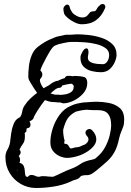

<svg xmlns="http://www.w3.org/2000/svg" viewBox="-20 -832 655 957"><path d="M159 105Q119 105 84.5 85.5Q50 66 28.5 31Q7 -4 7 -49Q7 -69 17 -86Q27 -103 30 -122Q32 -141 35.5 -166Q39 -191 48 -214Q57 -237 76 -246L80 -248Q88 -259 91 -277Q94 -295 104 -308Q114 -324 130 -339.5Q146 -355 165 -369Q156 -381 148 -394Q140 -407 132 -420Q128 -426 124.5 -433.5Q121 -441 121 -451Q121 -472 124 -500.5Q127 -529 137.5 -555.5Q148 -582 168 -598Q186 -612 204.5 -623Q223 -634 243 -641Q261 -650 281 -653Q289 -654 297.5 -656.5Q306 -659 313 -659H334Q342 -659 349.5 -660Q357 -661 364 -661Q388 -661 421 -657.5Q454 -654 486 -643.5Q518 -633 539.5 -612.5Q561 -592 561 -558Q561 -544 552.5 -523.5Q544 -503 527 -487.5Q510 -472 483 -472Q462 -472 438 -477.5Q414 -483 397.5 -499Q381 -515 381 -544Q381 -552 383.5 -558.5Q386 -565 390 -572Q400 -591 411 -591Q421 -591 421 -572Q421 -564 419.5 -558Q418 -552 418 -544Q418 -529 432.5 -522Q447 -515 464.5 -513.5Q482 -512 492 -512Q506 -512 515 -526Q524 -540 524 -558Q524 -580 505 -593Q486 -606 458.5 -612.5Q431 -619 405 -621Q379 -623 364 -623H335Q328 -623 320.5 -622Q313 -621 305 -619Q301 -618 296.5 -617.5Q292 -617 288 -615Q279 -614 270 -611Q261 -608 252 -604Q246 -600 239.5 -592Q233 -584 225 -570Q220 -562 210.5 -544.5Q201 -527 192.5 -509.5Q184 -492 181 -481L183 -479Q191 -471 191 -461Q191 -449 180 -438Q177 -431 182.5 -417Q188 -403 197 -392L224 -407Q236 -417 248 -423Q260 -429 270 -430Q278 -434 286.5 -437.5Q295 -441 303 -443Q307 -454 319 -454Q324 -454 329 -454Q334 -454 339 -452Q346 -453 352 -453.5Q358 -454 363 -453Q381 -453 398 -448.5Q415 -444 415 -418Q415 -389 394.5 -366Q374 -343 346.5 -330Q319 -317 297 -317Q292 -317 287.5 -319Q283 -321 278 -322L275 -321Q269 -321 263.5 -322Q258 -323 253 -323H251Q237 -323 225.5 -326Q214 -329 204 -333Q185 -309 170 -285.5Q155 -262 150 -251Q148 -241 141.5 -235.5Q135 -230 127 -227Q132 -219 132 -210Q132 -204 128.5 -199Q125 -194 116 -193L113 -192L111 -176Q105 -170 103 -169Q104 -165 104 -160.5Q104 -156 104 -150Q104 -128 94.5 -115.5Q85 -103 77 -86L78 -85Q83 -80 83 -73Q83 -64 73 -54Q80 -47 80 -35Q80 -32 79.5 -29Q79 -26 78 -23L77 -20H79Q93 -16 98 -5Q103 6 103.5 18.5Q104 31 106 40Q108 49 117 50L119 49Q126 40 137 40Q147 40 155.5 44.5Q164 49 172 49Q178 49 182 47.5Q186 46 192 46Q207 46 218 47.5Q229 49 244 49H245Q267 40 289 29Q311 18 338 8Q360 0 380.5 -14.5Q401 -29 442 -37Q451 -39 454.5 -41.5Q458 -44 461 -47Q487 -68 503 -97Q519 -126 526.5 -156Q534 -186 534 -209Q534 -245 519 -264Q504 -283 469 -283H445Q437 -283 428 -284Q419 -285 411 -285Q397 -284 383.5 -281.5Q370 -279 357 -275Q331 -261 318 -242.5Q305 -224 295 -186Q294 -175 296.5 -157.5Q299 -140 302 -132Q301 -128 300.5 -124Q300 -120 301 -117L302 -115H305Q316 -115 321.5 -105.5Q327 -96 331 -92Q339 -92 347 -95Q355 -98 362 -98Q373 -98 383.5 -103.5Q394 -109 404 -112Q421 -124 421 -137Q421 -147 411 -157Q406 -164 406 -170Q406 -178 412 -183.5Q418 -189 426 -189Q433 -189 439 -183Q460 -161 460 -138Q460 -122 449.5 -107.5Q439 -93 423 -82Q419 -78 416 -77Q392 -61 363.5 -53Q335 -45 315 -45Q297 -45 277.5 -53.5Q258 -62 244.5 -79Q231 -96 231 -123Q231 -154 242.5 -191Q254 -228 277 -259.5Q300 -291 334 -305Q342 -309 350 -311.5Q358 -314 366 -316Q377 -318 387.5 -320Q398 -322 409 -322Q423 -323 436 -324Q449 -325 461 -325Q490 -325 522 -319Q554 -313 576.5 -294Q599 -275 599 -236Q599 -214 594 -200Q589 -186 583.5 -173.5Q578 -161 574 -143Q565 -100 550.5 -74Q536 -48 513.5 -27.5Q491 -7 458 20Q439 35 428.5 38.5Q418 42 409.5 41Q401 40 384 45Q372 60 358.5 63Q345 66 330 74Q292 91 247 98Q202 105 159 105ZM278 -359Q291 -359 307 -362Q323 -365 335 -373.5Q347 -382 347 -398H348Q348 -411 335 -415Q325 -414 313.5 -411.5Q302 -409 290 -406Q287 -394 273 -394Q266 -394 255 -386Q244 -378 232 -366L255 -360H266Q269 -360 272 -360Q275 -360 278 -359ZM67 20 66 15H64L63 14Q65 18 67 20ZM388 -711Q372 -711 353 -720Q334 -729 319.5 -741Q305 -753 300 -763Q299 -766 297.5 -773.5Q296 -781 296 -785V-787Q296 -795 302 -802Q308 -809 315 -809Q325 -809 327.5 -796.5Q330 -784 340 -770Q348 -760 362.5 -752.5Q377 -745 391 -745Q399 -745 406 -748Q416 -753 423.5 -764Q431 -775 440 -775Q453 -775 457 -779.5Q461 -784 464.5 -791Q468 -798 476 -804Q483 -812 491 -812Q499 -812 503 -805.5Q507 -799 503 -790Q487 -752 459 -731.5Q431 -711 388 -711Z"/></svg>

Font: Are You Serious
Style: Regular
Weight: 400
Designer: Robert E. Leuschke
Foundry: Robert E. Leuschke
Version: Version 1.100